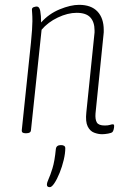

<svg xmlns="http://www.w3.org/2000/svg" viewBox="-20 -549 525 794"><path d="M402 6Q386 6 369 -0.5Q352 -7 342.5 -26.5Q333 -46 337 -84L370 -405Q371 -410 371 -414.5Q371 -419 371 -423Q371 -458 353.5 -477Q336 -496 297 -496Q260 -496 219 -476.5Q178 -457 152 -426L108 -10Q107 2 89 2H85Q69 2 70 -10L108 -373Q111 -402 112.5 -425.5Q114 -449 114 -461Q114 -482 113 -494Q112 -506 112 -509Q112 -517 119.5 -519.5Q127 -522 132 -522Q143 -522 146.5 -503.5Q150 -485 150 -456Q182 -492 227 -510.5Q272 -529 307 -529Q357 -529 383 -501.5Q409 -474 409 -425Q409 -421 409 -415.5Q409 -410 408 -405L375 -80Q373 -55 380.5 -42.5Q388 -30 413 -30Q427 -30 434.5 -32.5Q442 -35 447 -35Q452 -35 452 -28Q452 -21 450 -13.5Q448 -6 445 -3Q441 1 427 3.5Q413 6 402 6ZM186 225Q174 225 174 215Q174 206 181 191Q188 176 197 147Q206 118 211 67Q213 51 232 51Q250 51 250 64Q250 85 243.5 112.5Q237 140 226.5 166Q216 192 205 208.5Q194 225 186 225Z"/></svg>

Font: Asap Condensed Condensed Thin
Style: Italic
Weight: 100
Width: 3
Italic angle: -6°
Designer: Pablo Cosgaya
Foundry: Omnibus-Type
Version: Version 3.001; ttfautohint (v1.8.4.7-5d5b)